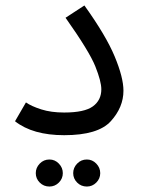

<svg xmlns="http://www.w3.org/2000/svg" viewBox="-20 -489 517 703"><path d="M35 -45Q100 6 215 6Q339 6 385.5 -45Q432 -96 432 -157Q432 -205 400 -282Q368 -359 289 -469L220 -424Q307 -301 329 -246Q351 -191 351 -162Q351 -122 320 -99.5Q289 -77 215 -77Q167 -77 131 -88.5Q95 -100 75 -114ZM298 194Q318 194 332.5 179.5Q347 165 347 145Q347 125 332.5 110Q318 95 298 95Q277 95 262.5 110Q248 125 248 145Q248 165 262.5 179.5Q277 194 298 194ZM161 194Q181 194 195.5 179.5Q210 165 210 145Q210 125 195.5 110Q181 95 161 95Q140 95 125.5 110Q111 125 111 145Q111 165 125.5 179.5Q140 194 161 194Z"/></svg>

Font: Noto Sans Arabic UI
Style: Regular
Weight: 400
Designer: Nadine Chahine - Monotype Design Team
Foundry: Monotype Imaging Inc.
Version: Version 1.900